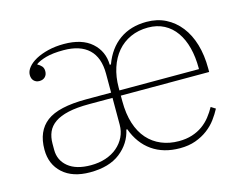

<svg xmlns="http://www.w3.org/2000/svg" viewBox="-79 -644 999 781"><g transform="rotate(-15 420.5 -254.0)"><path d="M212 12Q139 12 97.5 -25.5Q56 -63 56 -125Q56 -203 106 -241Q156 -279 273 -279H378V-359Q378 -427 341.5 -461.5Q305 -496 235 -496Q190 -496 161.5 -488Q133 -480 118 -469V-467Q128 -462 135 -454Q142 -446 142 -433Q142 -418 133 -409Q124 -400 109 -400Q95 -400 86 -409Q77 -418 77 -434Q77 -450 89.5 -465.5Q102 -481 124 -493Q146 -505 176.5 -512.5Q207 -520 243 -520Q319 -520 360 -483.5Q401 -447 402 -390H407Q430 -453 477 -486.5Q524 -520 591 -520Q636 -520 671.5 -502Q707 -484 732.5 -451.5Q758 -419 771.5 -373.5Q785 -328 785 -272V-257H413V-234Q413 -180 426 -139.5Q439 -99 463 -72Q487 -45 520.5 -31Q554 -17 594 -17Q625 -17 650 -25Q675 -33 694.5 -47Q714 -61 728.5 -79.5Q743 -98 754 -118L773 -106Q762 -85 746.5 -64Q731 -43 708.5 -26Q686 -9 657 1.5Q628 12 591 12Q522 12 474 -21.5Q426 -55 403 -118H399Q387 -62 340 -25Q293 12 212 12ZM223 -15Q257 -15 285.5 -24.5Q314 -34 334.5 -51.5Q355 -69 366.5 -92.5Q378 -116 378 -144V-257H280Q227 -257 191.5 -249Q156 -241 134.5 -226Q113 -211 103.5 -189.5Q94 -168 94 -140V-114Q94 -70 127.5 -42.5Q161 -15 223 -15ZM413 -279H748V-283Q748 -330 738 -369Q728 -408 708 -436.5Q688 -465 658.5 -480.5Q629 -496 591 -496Q550 -496 517 -481Q484 -466 461 -439Q438 -412 425.5 -374Q413 -336 413 -291Z"/></g></svg>

Font: IBM Plex Serif ExtraLight
Style: Regular
Weight: 200
Designer: Mike Abbink, Paul van der Laan, Pieter van Rosmalen
Foundry: Bold Monday
Version: Version 2.5